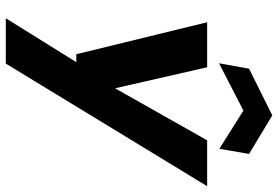

<svg xmlns="http://www.w3.org/2000/svg" viewBox="-172 -594 981 678"><g transform="rotate(90 319.0 -255.5)"><path d="M45 215 200 -34H172L59 -496H218L292 -172H293L476 -496H638L205 215ZM204 -538 223 -644 388 -726 524 -644 506 -539 371 -624Z"/></g></svg>

Font: DM Sans 28pt Black
Style: Italic
Weight: 900
Italic angle: -10°
Version: Version 4.004;gftools[0.9.30]